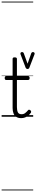

<svg xmlns="http://www.w3.org/2000/svg" viewBox="-20 -1435 446 2360"><path d="M240 17Q205 17 181.5 2.5Q158 -12 146.5 -40Q135 -68 135 -107V-452H57Q47 -452 42.5 -457.5Q38 -463 38 -475Q38 -488 42.5 -494Q47 -500 57 -500H135V-711Q135 -721 141 -725.5Q147 -730 160 -730Q174 -730 181 -725.5Q188 -721 188 -711V-500H324Q335 -500 339.5 -494Q344 -488 344 -475Q344 -463 339.5 -457.5Q335 -452 324 -452H188V-119Q188 -78 199.5 -54.5Q211 -31 246 -31Q271 -31 289 -45Q307 -59 324 -79Q331 -88 338.5 -86.5Q346 -85 354 -79Q361 -72 362.5 -64.5Q364 -57 360 -50Q346 -29 327.5 -14Q309 1 287 9Q265 17 240 17ZM385 -795Q396 -795 402.5 -787Q409 -779 404 -767L340 -601Q338 -595 332 -591Q326 -587 317 -587Q310 -587 304.5 -591.5Q299 -596 296 -601L233 -766Q228 -779 233.5 -787Q239 -795 251 -795Q258 -795 263.5 -791.5Q269 -788 272 -781L319 -652L364 -780Q367 -787 372.5 -791Q378 -795 385 -795ZM0 895H388V905H0ZM0 -20H388V0H0ZM0 -505H388V-500H0ZM0 -1415H388V-1405H0Z"/></svg>

Font: Playwrite BE WAL Guides
Style: Regular
Weight: 400
Designer: Veronika Burian, José Scaglione
Foundry: TypeTogether
Version: Version 1.003